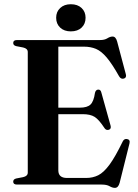

<svg xmlns="http://www.w3.org/2000/svg" viewBox="-20 -894 670 930"><path d="M44 -686Q44 -700 62.5 -700H464.5Q486.5 -700 500 -708.5Q513.5 -717 525.5 -717Q541 -717 547.5 -692.5L589.5 -534.5Q594 -518 580.5 -513.5Q565.5 -509 556.5 -525Q523 -584.5 496.8 -615.5Q470.5 -646.5 444.8 -657.2Q419 -668 386.5 -668H262.5V-372.5H366.5Q402.5 -372.5 418.2 -387.5Q434 -402.5 440 -444Q443.5 -459 455 -460Q467.5 -461 471 -445.5L515.5 -286Q520 -270 507.5 -265.5Q494.5 -261.5 486.5 -273Q459.5 -314.5 438.5 -327.8Q417.5 -341 381 -341H262.5V-69Q262.5 -32 304.5 -32H397Q429.5 -32 456 -45.2Q482.5 -58.5 510.5 -96.5Q538.5 -134.5 574.5 -209Q581.5 -223 595.5 -220.5Q612 -217.5 607 -198.5L559.5 -8.5Q553 16 536.5 16Q524.5 16 510.8 8Q497 0 472.5 0H62.5Q44 0 44 -14Q44 -26 58.5 -29.5L92 -36Q114.5 -41 114.5 -58V-642Q114.5 -659 92 -664L58.5 -670.5Q44 -674 44 -686ZM323 -742Q291 -742 271.5 -760.2Q252 -778.5 252 -808Q252 -837 271.5 -855.2Q291 -873.5 323 -873.5Q356 -873.5 375.2 -855.2Q394.5 -837 394.5 -808Q394.5 -778.5 375.2 -760.2Q356 -742 323 -742Z"/></svg>

Font: Fraunces 72pt SemiBold
Style: Regular
Weight: 600
Version: Version 1.000;[b76b70a41]